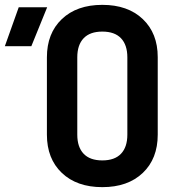

<svg xmlns="http://www.w3.org/2000/svg" viewBox="-121 -760 741 790"><path d="M-101 -570 -44 -730H73L8 -570ZM300 10Q195 10 133.5 -48.5Q72 -107 72 -206V-524Q72 -623 133.5 -681.5Q195 -740 300 -740Q405 -740 466.5 -681.5Q528 -623 528 -525V-206Q528 -107 466.5 -48.5Q405 10 300 10ZM300 -100Q351 -100 377 -127.5Q403 -155 403 -206V-524Q403 -575 377 -602.5Q351 -630 300 -630Q249 -630 223 -602.5Q197 -575 197 -524V-206Q197 -155 223 -127.5Q249 -100 300 -100Z"/></svg>

Font: NKDuy Mono
Style: Bold
Weight: 700
Monospace: yes
Designer: NKDuy
Foundry: NKDuy
Version: Version 2.251; ttfautohint (v1.8.4.7-5d5b)